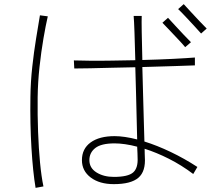

<svg xmlns="http://www.w3.org/2000/svg" viewBox="-20 -864 1040 928"><path d="M934 -57 914 -23Q857 -66 796.5 -96.5Q736 -127 679 -145Q679 -131 679.5 -121Q680 -111 680 -106Q685 -36 649 -5Q613 26 530 26Q461 26 418.5 -6Q376 -38 376 -90Q376 -145 418 -175.5Q460 -206 534 -206Q557 -206 584.5 -202Q612 -198 643 -190Q642 -234 640.5 -292Q639 -350 637.5 -414Q636 -478 634 -539Q576 -538 519 -536.5Q462 -535 415.5 -534Q369 -533 339 -533L337 -572Q368 -571 415.5 -570.5Q463 -570 519.5 -571Q576 -572 634 -573Q632 -649 630 -707Q628 -765 626 -787H665Q664 -768 665 -709.5Q666 -651 668 -574Q747 -576 816 -579.5Q885 -583 922 -586V-548Q891 -547 821 -544.5Q751 -542 668 -540Q670 -476 671.5 -409.5Q673 -343 675 -283.5Q677 -224 678 -180Q739 -161 805 -129.5Q871 -98 934 -57ZM645 -103Q645 -109 644.5 -122.5Q644 -136 643 -155Q613 -163 585 -167Q557 -171 534 -171Q469 -171 440.5 -148.5Q412 -126 412 -90Q412 -52 446.5 -30.5Q481 -9 530 -9Q599 -9 623.5 -30.5Q648 -52 645 -103ZM211 -785Q201 -742 190 -678Q179 -614 171 -540.5Q163 -467 162 -394Q161 -309 164 -227.5Q167 -146 173.5 -78Q180 -10 190 37L152 44Q139 -33 132 -149Q125 -265 127 -395Q128 -469 136 -541.5Q144 -614 154.5 -678Q165 -742 173 -790ZM903 -660 875 -636Q863 -651 841.5 -673.5Q820 -696 799 -718.5Q778 -741 765 -754L792 -778Q806 -763 826.5 -740.5Q847 -718 868 -696Q889 -674 903 -660ZM979 -726 952 -702Q939 -717 918 -739.5Q897 -762 876 -784.5Q855 -807 841 -820L868 -844Q882 -829 902.5 -806.5Q923 -784 944 -762Q965 -740 979 -726Z"/></svg>

Font: Zen Kaku Gothic Antique Light
Style: Regular
Weight: 300
Designer: Yoshimichi Ohira
Foundry: Positype
Version: Version 1.001